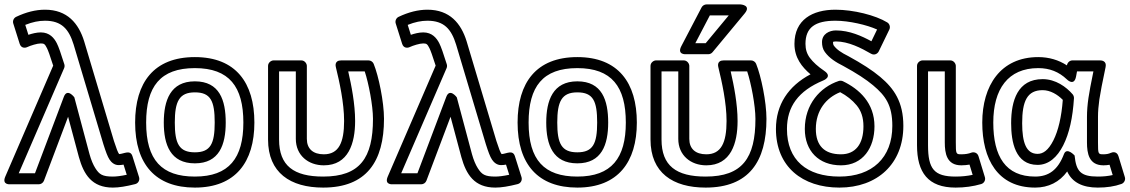

<svg xmlns="http://www.w3.org/2000/svg" viewBox="-30 -811 5124 871"><path d="M155 -664C135.7 -664 115 -658.5 98.8 -653.1L84.6 -698.1C117.4 -711.2 146 -717 174 -717C249.5 -717 282.4 -679 304.1 -608.7L439.1 -156.6C450.2 -121.9 457.8 -100.8 467.2 -86.6C475.5 -74.2 489.2 -62 508 -62C515.4 -62 524.1 -63 530.5 -64.2L545 -18.2C518.5 -12.5 497.8 -10 482 -10C434.2 -10 420.5 -19.8 402.6 -47.9C392.7 -63.4 383.6 -84.8 376.1 -111.6L307.2 -369.5C307.2 -369.5 275.2 -413 259.6 -371.8L128.7 -25H55L261 -502.1C263.3 -507.6 263.6 -514.1 261.8 -519.5C246.3 -568.8 235.9 -598.9 227.7 -614.9C215.8 -638.2 195.4 -664 155 -664ZM155 -614C170.9 -614 173.8 -610.5 183.3 -592.1C187.8 -583.3 197 -558.5 211.3 -513.3L-6 -9.9C-22.9 29.3 17 25 17 25H146C156 25 165.7 18.5 169.4 8.8L278.9 -281.4L327.9 -98.4C349.9 -19.6 386.6 40 482 40C509.4 40 542.6 34.5 583.2 24.2C598.9 20.2 604.7 4.8 600.8 -7.5L570.8 -102.5C561.1 -133.3 532.2 -113 510.5 -112C505.4 -118 498 -136.8 486.9 -171.4L351.9 -623.3C326.7 -705 275.3 -767 174 -767C131.6 -767 87.9 -755.8 43.3 -734.6C32.3 -729.4 26.4 -716.3 30.2 -704.5L59.2 -612.5C65.9 -591 84.6 -593.1 93.6 -597.4C108.8 -604.5 138.7 -614 155 -614Z M854 -502C1010.2 -502 1074 -417.6 1074 -255C1074 -94.2 1009.4 -10 854 -10C703.6 -10 633 -85 633 -255C633 -418.1 696.8 -502 854 -502ZM854 -552C667.4 -552 583 -435.8 583 -255C583 -65 676.4 40 854 40C1038.7 40 1124 -76.2 1124 -255C1124 -435.2 1039.8 -552 854 -552ZM854 -70C964.6 -70 994 -154.6 994 -255C994 -356.3 966.1 -442 854 -442C742.7 -442 713 -354.9 713 -255C713 -154.6 743 -70 854 -70ZM854 -120C782.2 -120 763 -159.7 763 -255C763 -350.4 782.7 -392 854 -392C926.1 -392 944 -352.4 944 -255C944 -159.3 925.1 -120 854 -120Z M1436 -10C1302.6 -10 1236 -59 1236 -178V-487H1312V-181C1312 -106.2 1368.6 -61 1439 -61C1551 -61 1581 -161.7 1581 -262C1581 -339.5 1564.1 -424.8 1549.7 -487H1624.6C1642.3 -434 1662 -331.9 1662 -272C1662 -93.9 1602.5 -10 1436 -10ZM1436 40C1632.7 40 1712 -78.4 1712 -272C1712 -348.8 1687.5 -467 1665.1 -521.5C1661.6 -530.1 1652.3 -537 1642 -537H1518C1485.6 -537 1492.8 -509.6 1493.7 -506.1C1509.7 -440.7 1531 -344.8 1531 -262C1531 -163.8 1506.6 -111 1439 -111C1390 -111 1362 -136 1362 -181V-512C1362 -522.7 1352.1 -537 1337 -537H1211C1200.3 -537 1186 -527.1 1186 -512V-178C1186 -27.4 1287 40 1436 40Z M1890 -664C1870.7 -664 1850 -658.5 1833.8 -653.1L1819.6 -698.1C1852.4 -711.2 1881 -717 1909 -717C1984.5 -717 2017.4 -679 2039.1 -608.7L2174.1 -156.6C2185.2 -121.9 2192.8 -100.8 2202.2 -86.6C2210.5 -74.2 2224.2 -62 2243 -62C2250.4 -62 2259.1 -63 2265.5 -64.2L2280 -18.2C2253.5 -12.5 2232.8 -10 2217 -10C2169.2 -10 2155.5 -19.8 2137.6 -47.9C2127.7 -63.4 2118.6 -84.8 2111.1 -111.6L2042.2 -369.5C2042.2 -369.5 2010.2 -413 1994.6 -371.8L1863.7 -25H1790L1996 -502.1C1998.3 -507.6 1998.6 -514.1 1996.8 -519.5C1981.3 -568.8 1970.9 -598.9 1962.7 -614.9C1950.8 -638.2 1930.4 -664 1890 -664ZM1890 -614C1905.9 -614 1908.8 -610.5 1918.3 -592.1C1922.8 -583.3 1932 -558.5 1946.3 -513.3L1729 -9.9C1712.1 29.3 1752 25 1752 25H1881C1891 25 1900.7 18.5 1904.4 8.8L2013.9 -281.4L2062.9 -98.4C2084.9 -19.6 2121.6 40 2217 40C2244.4 40 2277.6 34.5 2318.2 24.2C2333.9 20.2 2339.7 4.8 2335.8 -7.5L2305.8 -102.5C2296.1 -133.3 2267.2 -113 2245.5 -112C2240.4 -118 2233 -136.8 2221.9 -171.4L2086.9 -623.3C2061.7 -705 2010.3 -767 1909 -767C1866.6 -767 1822.9 -755.8 1778.3 -734.6C1767.3 -729.4 1761.4 -716.3 1765.2 -704.5L1794.2 -612.5C1800.9 -591 1819.6 -593.1 1828.6 -597.4C1843.8 -604.5 1873.7 -614 1890 -614Z M2589 -502C2745.2 -502 2809 -417.6 2809 -255C2809 -94.2 2744.4 -10 2589 -10C2438.6 -10 2368 -85 2368 -255C2368 -418.1 2431.8 -502 2589 -502ZM2589 -552C2402.4 -552 2318 -435.8 2318 -255C2318 -65 2411.4 40 2589 40C2773.7 40 2859 -76.2 2859 -255C2859 -435.2 2774.8 -552 2589 -552ZM2589 -70C2699.6 -70 2729 -154.6 2729 -255C2729 -356.3 2701.1 -442 2589 -442C2477.7 -442 2448 -354.9 2448 -255C2448 -154.6 2478 -70 2589 -70ZM2589 -120C2517.2 -120 2498 -159.7 2498 -255C2498 -350.4 2517.7 -392 2589 -392C2661.1 -392 2679 -352.4 2679 -255C2679 -159.3 2660.1 -120 2589 -120Z M3171 -10C3037.6 -10 2971 -59 2971 -178V-487H3047V-181C3047 -106.2 3103.6 -61 3174 -61C3286 -61 3316 -161.7 3316 -262C3316 -339.5 3299.1 -424.7 3284.7 -487H3359.6C3377.3 -434 3397 -331.9 3397 -272C3397 -93.9 3337.5 -10 3171 -10ZM3171 40C3367.7 40 3447 -78.4 3447 -272C3447 -348.8 3422.5 -467 3400.1 -521.5C3396.6 -530.1 3387.3 -537 3377 -537H3253C3220.6 -537 3227.8 -509.6 3228.7 -506.1C3244.7 -440.7 3266 -344.8 3266 -262C3266 -163.8 3241.6 -111 3174 -111C3125 -111 3097 -136 3097 -181V-512C3097 -522.7 3087.1 -537 3072 -537H2946C2935.3 -537 2921 -527.1 2921 -512V-178C2921 -27.4 3022 40 3171 40ZM3171.3 -615H3124.3L3190.1 -741H3275.8ZM3183 -565C3190.1 -565 3197.5 -568.3 3202.2 -574L3348.2 -750C3380 -788.3 3329 -791 3329 -791H3175C3166.5 -791 3157.2 -785.9 3152.8 -777.6L3060.8 -601.6C3039.7 -561 3083 -565 3083 -565Z M3699 -620C3699 -604 3702.3 -588.3 3711.8 -575.3C3732.5 -546.8 3762.4 -528.4 3795.4 -511.8C3855.5 -479.1 3899.4 -450.4 3930.9 -423.9C3987.3 -376.5 4018 -333.8 4018 -240C4018 -94.9 3926.3 -10 3778 -10C3630 -10 3540 -84.7 3540 -226C3540 -327.1 3591.3 -398.7 3704.6 -445.9C3704.6 -445.9 3749.1 -462.7 3709 -489.7C3680 -509.3 3658.5 -529 3644 -548.5C3630.7 -566.3 3624 -586.7 3624 -612C3624 -686.5 3668 -717 3760 -717C3821.5 -717 3902.9 -698 3948.9 -677.1L3923.1 -623.8C3879.7 -647.4 3823.9 -673 3762 -673C3732.8 -673 3699 -657.2 3699 -620ZM3646.8 -473.9C3545.7 -420.5 3490 -335.7 3490 -226C3490 -54.9 3609.9 40 3778 40C3949.6 40 4068 -67.4 4068 -240C4068 -348.4 4026 -409.3 3963.1 -462.1C3927.6 -492 3880.4 -522.5 3818.6 -556.2C3786.1 -572.4 3765.5 -586.4 3752.2 -604.7C3751 -606.4 3749 -610.7 3749 -620C3749 -621.8 3754.3 -623 3762 -623C3818.9 -623 3876.8 -593.1 3921.5 -567.3C3936.1 -558.9 3950.9 -566.6 3956.5 -578.1L4004.5 -677.1C4009.7 -687.9 4006.2 -702.5 3995 -709.3C3942 -741.8 3841.7 -767 3760 -767C3655.4 -767 3574 -721.3 3574 -612C3574 -548.8 3608.2 -506.6 3646.8 -473.9ZM3785 -61C3885.3 -61 3937 -141.5 3937 -238C3937 -343.5 3868.8 -406.4 3793.9 -442.5C3787.9 -445.4 3780.1 -445.4 3775.1 -443.7C3689.8 -415.3 3621 -337.5 3621 -226C3621 -126 3684.5 -61 3785 -61ZM3785 -111C3709.8 -111 3671 -150.4 3671 -226C3671 -310.8 3718.3 -367.7 3781.4 -392.8C3810.6 -377.4 3836.4 -357 3856.3 -333C3876.4 -308.7 3887 -278.1 3887 -238C3887 -157.4 3850.9 -111 3785 -111Z M4256 -165C4256 -116.4 4264 -61 4331 -61C4343.8 -61 4358.5 -62.5 4368.2 -64.3L4382.4 -17.8C4358 -12.6 4332.2 -10 4305 -10C4207.3 -10 4180 -44.7 4180 -152V-487H4256ZM4306 -165V-512C4306 -522.7 4296.1 -537 4281 -537H4155C4144.3 -537 4130 -527.1 4130 -512V-152C4130 -28.5 4180.1 40 4305 40C4345.8 40 4384.6 34.7 4421.1 24C4434.6 20 4441.9 5.6 4437.9 -7.3L4408.9 -102.3C4403.9 -118.7 4387.7 -122.9 4375.9 -118.3C4364.1 -113.7 4349.3 -111 4331 -111C4306.9 -111 4306 -112.4 4306 -165Z M4901 -165C4901 -114.6 4910.1 -61 4976 -61C4985.4 -61 4995.5 -62 5003.5 -63.5L5017.7 -16.9C4996.9 -12.2 4975.5 -10 4950 -10C4871.9 -10 4852 -34 4844.9 -105.5C4844.9 -105.5 4809.3 -145.2 4796.6 -111.9C4769.3 -40.2 4727.5 -10 4666 -10C4531.5 -10 4476 -101.8 4476 -255C4476 -406.9 4542.9 -502 4680 -502C4731.5 -502 4773.6 -485.3 4809.8 -450.9C4809.8 -450.9 4842.7 -417 4851.6 -464.4L4855.8 -487H4930.2C4919 -432.5 4911.6 -393.4 4907.8 -367.1C4903.3 -336.4 4901 -307.8 4901 -281ZM4810 -514.4C4772.2 -539.1 4728 -552 4680 -552C4508.9 -552 4426 -422.3 4426 -255C4426 -90.1 4495.1 40 4666 40C4726.2 40 4776.4 15 4811.3 -33.2C4833.8 16.6 4881.4 40 4950 40C4990.2 40 5026 34.8 5057.4 23.5C5069 19.4 5076.9 5.7 5072.9 -7.3L5043.9 -102.3C5037.2 -124.4 5018.2 -121.8 5009.3 -117.6C5000.5 -113.4 4989.7 -111 4976 -111C4952.1 -111 4951 -111.4 4951 -165V-281C4951 -304.9 4953.1 -331.2 4957.2 -359.9C4961.4 -388.4 4970.8 -437.8 4985.5 -506.8C4991.4 -534.8 4967.5 -537 4961 -537H4835C4823.1 -537 4812.5 -527.9 4810 -514.4ZM4557 -252C4557 -167 4575.7 -63 4677 -63C4727.4 -63 4766.1 -98 4793.3 -151.7C4820.9 -206.2 4836.5 -277.4 4842 -365.5C4842.4 -372.1 4839.4 -379.3 4835.9 -383.3C4807.2 -416.6 4758.9 -452 4700 -452C4586.3 -452 4557 -354.6 4557 -252ZM4607 -252C4607 -352.2 4629.5 -402 4700 -402C4734.3 -402 4767.4 -382.4 4791.3 -358C4785.7 -281 4770.6 -217.6 4748.7 -174.3C4725.3 -128 4701.2 -113 4677 -113C4626.1 -113 4607 -162.5 4607 -252Z"/></svg>

Font: Fog Sans
Style: Outline
Weight: 700
Foundry: Intel Corporation
Version: Version 1.00